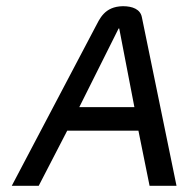

<svg xmlns="http://www.w3.org/2000/svg" viewBox="-20 -600 610 620"><path d="M18 0H105L197 -178H427L463 0H550L438 -545C433 -570 408 -580 377 -580C317 -579 302 -539 287 -511ZM236 -254 363 -508H365L414 -254Z"/></svg>

Font: Charger Pro
Style: BdObl
Weight: 700
Designer: Jasper
Foundry: Cannot Into Space Fonts
Version: Version 1.09